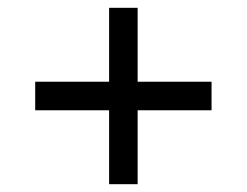

<svg xmlns="http://www.w3.org/2000/svg" viewBox="-20 -568 632 491"><path d="M259 -286H70V-359H259V-548H332V-359H521V-286H332V-97H259Z"/></svg>

Font: uhindi05
Style: Book
Weight: 400
Designer: Jelle Bosma - Monotype Design Team
Foundry: Monotype Imaging Inc.
Version: Version 2.003